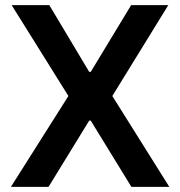

<svg xmlns="http://www.w3.org/2000/svg" viewBox="-20 -727 701 747"><path d="M327.1 -447.3H333L490.2 -707H634.8L417 -353.5L638.7 0H491.2L333 -257.8H327.1L168.9 0H22.5L246.1 -353.5L25.4 -707H171.9Z"/></svg>

Font: Pretendard GOV SemiBold
Style: Regular
Weight: 600
Designer: Base glyphs from Inter by Rasmus Andersson; Hangeul glyphs from Noto Sans CJK(Source Han Sans) by Jang Soo-young and Kan
Foundry: Kil Hyung-jin
Version: Version 1.309